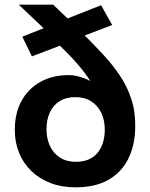

<svg xmlns="http://www.w3.org/2000/svg" viewBox="-20 -785 638 816"><path d="M300.4 11.2Q242.5 11.2 195 -6.9Q147.6 -25 113.6 -57.8Q79.6 -90.5 61.2 -135.2Q42.9 -179.9 42.9 -233.2Q42.9 -303.3 71.1 -355.5Q99.4 -407.7 151.2 -436.8Q203 -465.9 273.4 -465.9Q286.9 -465.9 303.7 -462.4Q320.4 -458.8 336.6 -452.9Q352.7 -447.1 364 -440.3Q350.7 -462 330.7 -487.1Q310.7 -512.2 286.2 -538.7Q261.6 -565.2 234.4 -590.8L115.6 -545.3L75 -629L165.3 -665.1L59.7 -765.2H205.9L267.1 -706.6L409.6 -762.9L456.8 -678.6L340.1 -634.3Q383.2 -591.1 422.4 -548.7Q461.5 -506.3 491.8 -460.4Q522.1 -414.6 539.1 -361Q556.2 -307.4 554.7 -241.6Q553.2 -166.5 524.8 -109.5Q496.4 -52.5 440.5 -20.7Q384.7 11.2 300.4 11.2ZM302.7 -97.3Q362.1 -97.3 393.7 -134.5Q425.3 -171.7 425.3 -234.9Q425.3 -273.7 410.7 -304.8Q396.1 -335.8 368.1 -354Q340 -372.2 300.1 -372.2Q260.7 -372.2 233.4 -355Q206.1 -337.9 191.8 -307.1Q177.6 -276.4 177.6 -236.2Q177.6 -196.6 192 -165.2Q206.4 -133.8 234.5 -115.5Q262.5 -97.3 302.7 -97.3Z"/></svg>

Font: Comme
Style: Regular
Weight: 400
Designer: Vernon Adams
Foundry: Vernon Adams
Version: Version 1.000;gftools[0.9.27]